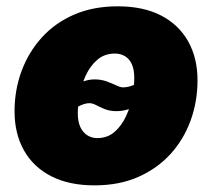

<svg xmlns="http://www.w3.org/2000/svg" viewBox="-20 -568 662 599"><path d="M274.9 10.3Q195.3 10.3 139.6 -18.3Q84 -46.9 54.7 -98.9Q25.4 -150.9 25.4 -220.7Q25.4 -287.6 47.4 -346.7Q69.3 -405.8 110.8 -451.4Q152.3 -497.1 211.9 -522.7Q271.5 -548.3 347.2 -548.3Q426.8 -548.3 482.2 -519.8Q537.6 -491.2 566.9 -439.2Q596.2 -387.2 596.2 -317.4Q596.2 -252 575 -192.9Q553.7 -133.8 512.5 -88.1Q471.2 -42.5 411.6 -16.1Q352.1 10.3 274.9 10.3ZM283.7 -137.2Q315.4 -137.2 337.6 -156.7Q359.9 -176.3 373.5 -206.1Q387.2 -235.8 393.1 -268.1Q398.9 -300.3 398.9 -325.2Q398.9 -350.6 391.4 -367.4Q383.8 -384.3 370.1 -392.6Q356.4 -400.9 338.4 -400.9Q306.2 -400.9 283.9 -381.8Q261.7 -362.8 248 -333.5Q234.4 -304.2 228.5 -272.5Q222.7 -240.7 222.7 -214.8Q222.7 -177.2 239.7 -157.2Q256.8 -137.2 283.7 -137.2ZM175.8 -195.3 134.8 -232.4Q167.5 -267.6 192.1 -286.6Q216.8 -305.7 236.8 -313Q256.8 -320.3 274.9 -320.3Q295.4 -320.3 312.3 -314.2Q329.1 -308.1 342.3 -301.8Q355.5 -295.4 364.3 -295.4Q380.4 -295.4 399.9 -304Q419.4 -312.5 444.8 -345.7L487.3 -313Q457.5 -277.3 432.9 -257.3Q408.2 -237.3 386.7 -229.2Q365.2 -221.2 343.8 -221.2Q322.8 -221.2 307.1 -227.5Q291.5 -233.9 280 -240Q268.6 -246.1 258.8 -246.1Q242.7 -246.1 222.2 -234.6Q201.7 -223.1 175.8 -195.3Z"/></svg>

Font: Inter 17pt Black
Style: Italic
Weight: 900
Italic angle: -9.3988°
Version: Version 4.001;git-66647c0bb